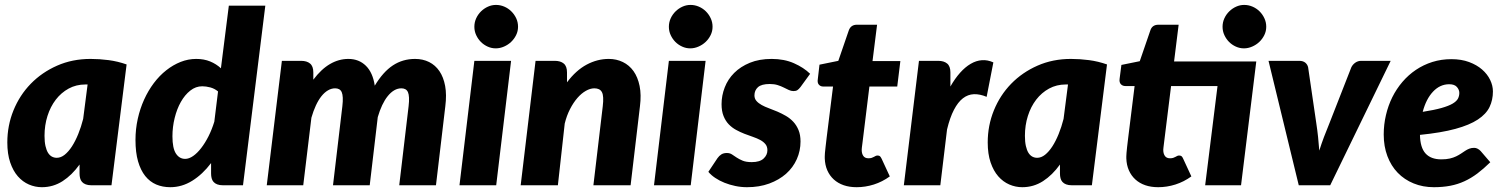

<svg xmlns="http://www.w3.org/2000/svg" viewBox="-20 -772 6266 800"><path d="M335.5 -420Q297.5 -420 266.2 -403Q235 -386 212.5 -356.8Q190 -327.5 177.8 -288.8Q165.5 -250 165.5 -206Q165.5 -181 169.5 -163.5Q173.5 -146 180.2 -135.2Q187 -124.5 196.2 -119.5Q205.5 -114.5 216.5 -114.5Q233.5 -114.5 249.5 -127.2Q265.5 -140 279.8 -162Q294 -184 306 -213.5Q318 -243 326.5 -276.5L345 -420ZM311.5 -86.5Q280 -42.5 240.8 -17.2Q201.5 8 154.5 8Q126.5 8 100.5 -3.2Q74.5 -14.5 54.5 -37.2Q34.5 -60 22.5 -95.2Q10.5 -130.5 10.5 -178.5Q10.5 -249 36.2 -312.2Q62 -375.5 108.2 -423Q154.5 -470.5 218 -498.5Q281.5 -526.5 357.5 -526.5Q394.5 -526.5 432.5 -521.5Q470.5 -516.5 507.5 -503.5L444.5 0H361.5Q347 0 337.2 -3.8Q327.5 -7.5 321.8 -14Q316 -20.5 313.8 -29.5Q311.5 -38.5 311.5 -49Z M888.5 -391Q874 -403 856.2 -407.8Q838.5 -412.5 822.5 -412.5Q795.5 -412.5 772.8 -394.5Q750 -376.5 733.5 -347.2Q717 -318 707.8 -280.5Q698.5 -243 698.5 -204Q698.5 -154.5 713 -132.2Q727.5 -110 751.5 -110Q767.5 -110 784.8 -122Q802 -134 818.2 -155Q834.5 -176 848.8 -204.2Q863 -232.5 873 -265ZM1085.5 -748.5 992.5 0H909.5Q895 0 885.2 -3.8Q875.5 -7.5 869.8 -14Q864 -20.5 861.8 -29.5Q859.5 -38.5 859.5 -49V-92.5Q824 -45.5 781 -18.8Q738 8 689.5 8Q657.5 8 631 -3.2Q604.5 -14.5 585.2 -38.5Q566 -62.5 555.2 -99.8Q544.5 -137 544.5 -189Q544.5 -234 554 -276.8Q563.5 -319.5 580.5 -357Q597.5 -394.5 621 -425.8Q644.5 -457 672.8 -479.2Q701 -501.5 732.5 -514Q764 -526.5 797.5 -526.5Q830 -526.5 855.5 -516Q881 -505.5 900.5 -487.5L933.5 -748.5Z M1091.5 0 1154.5 -518.5H1234.5Q1258.5 -518.5 1272 -507.2Q1285.5 -496 1285.5 -470.5V-440Q1318.5 -484 1355 -505.2Q1391.5 -526.5 1431.5 -526.5Q1475.5 -526.5 1504.5 -498Q1533.5 -469.5 1541.5 -415Q1576 -472.5 1617 -499.5Q1658 -526.5 1709.5 -526.5Q1742 -526.5 1768 -513.5Q1794 -500.5 1811 -475.5Q1828 -450.5 1834.8 -413.8Q1841.5 -377 1835.5 -329.5L1796.5 0H1643.5L1682.5 -329.5Q1685 -350.5 1684.2 -365Q1683.5 -379.5 1679.8 -388Q1676 -396.5 1669 -400.2Q1662 -404 1652.5 -404Q1637 -404 1622.8 -395.8Q1608.5 -387.5 1595.8 -371.8Q1583 -356 1572.5 -333.8Q1562 -311.5 1554 -284L1520.5 0H1367.5L1406.5 -329.5Q1409 -350.5 1408.2 -365Q1407.5 -379.5 1403.8 -388Q1400 -396.5 1393 -400.2Q1386 -404 1376.5 -404Q1361 -404 1346.5 -395.5Q1332 -387 1319.2 -371Q1306.5 -355 1296 -332.2Q1285.5 -309.5 1277.5 -281.5L1243.5 0Z M2109.5 -518.5 2047.5 0H1894.5L1956.5 -518.5ZM2138.5 -660.5Q2138.5 -642 2130.5 -625.8Q2122.5 -609.5 2109.5 -597.2Q2096.5 -585 2079.8 -577.8Q2063 -570.5 2045.5 -570.5Q2028 -570.5 2012 -577.8Q1996 -585 1983.8 -597.2Q1971.5 -609.5 1964 -625.8Q1956.5 -642 1956.5 -660.5Q1956.5 -679 1964 -695.5Q1971.5 -712 1984.2 -724.5Q1997 -737 2013 -744.2Q2029 -751.5 2046.5 -751.5Q2064.5 -751.5 2081 -744.5Q2097.5 -737.5 2110.2 -725Q2123 -712.5 2130.8 -696Q2138.5 -679.5 2138.5 -660.5Z M2342.5 -429Q2380 -479 2424.5 -502.8Q2469 -526.5 2516.5 -526.5Q2548.5 -526.5 2575.2 -513.5Q2602 -500.5 2619.8 -475.5Q2637.5 -450.5 2645 -413.8Q2652.5 -377 2646.5 -329.5L2607.5 0H2452.5L2491.5 -329.5Q2494 -350.5 2493.2 -365Q2492.5 -379.5 2488 -388Q2483.5 -396.5 2475.5 -400.2Q2467.5 -404 2456.5 -404Q2439.5 -404 2421 -393.5Q2402.5 -383 2385.8 -363.8Q2369 -344.5 2355 -317.2Q2341 -290 2333 -257L2304.5 0H2149.5L2211.5 -518.5H2291.5Q2315.5 -518.5 2329 -507.2Q2342.5 -496 2342.5 -470.5Z M2920 -518.5 2858 0H2705L2767 -518.5ZM2949 -660.5Q2949 -642 2941 -625.8Q2933 -609.5 2920 -597.2Q2907 -585 2890.2 -577.8Q2873.5 -570.5 2856 -570.5Q2838.5 -570.5 2822.5 -577.8Q2806.5 -585 2794.2 -597.2Q2782 -609.5 2774.5 -625.8Q2767 -642 2767 -660.5Q2767 -679 2774.5 -695.5Q2782 -712 2794.8 -724.5Q2807.5 -737 2823.5 -744.2Q2839.5 -751.5 2857 -751.5Q2875 -751.5 2891.5 -744.5Q2908 -737.5 2920.8 -725Q2933.5 -712.5 2941.2 -696Q2949 -679.5 2949 -660.5Z M3315.5 -409.5Q3308.5 -400.5 3302.5 -396.5Q3296.5 -392.5 3286.5 -392.5Q3276.5 -392.5 3266.8 -397Q3257 -401.5 3245.8 -407.2Q3234.5 -413 3220.2 -417.5Q3206 -422 3187.5 -422Q3153 -422 3138.2 -408.8Q3123.5 -395.5 3123.5 -374.5Q3123.5 -361 3131.8 -351.5Q3140 -342 3153.5 -334.5Q3167 -327 3184.2 -320.8Q3201.5 -314.5 3219.5 -306.8Q3237.5 -299 3254.8 -289Q3272 -279 3285.5 -264.5Q3299 -250 3307.2 -230Q3315.5 -210 3315.5 -182.5Q3315.5 -143.5 3300 -108.8Q3284.5 -74 3255.5 -48.2Q3226.5 -22.5 3185.2 -7.2Q3144 8 3092.5 8Q3068 8 3044 3Q3020 -2 2998.8 -10.5Q2977.5 -19 2960 -30.8Q2942.5 -42.5 2931.5 -56L2969.5 -113Q2976.5 -123 2985.8 -128.8Q2995 -134.5 3008.5 -134.5Q3021 -134.5 3030 -128.5Q3039 -122.5 3049.5 -115.5Q3060 -108.5 3074.5 -102.5Q3089 -96.5 3112.5 -96.5Q3145.5 -96.5 3161.5 -111.2Q3177.5 -126 3177.5 -146Q3177.5 -161.5 3169.2 -171.5Q3161 -181.5 3147.5 -188.8Q3134 -196 3117 -201.8Q3100 -207.5 3082 -214.5Q3064 -221.5 3047 -230.8Q3030 -240 3016.5 -254Q3003 -268 2994.8 -288.5Q2986.5 -309 2986.5 -338Q2986.5 -374 2999.8 -408Q3013 -442 3039.2 -468.2Q3065.5 -494.5 3104.5 -510.5Q3143.5 -526.5 3195.5 -526.5Q3247.5 -526.5 3288.2 -508.5Q3329 -490.5 3355.5 -464.5Z M3416.5 -112Q3416.5 -115.5 3416.5 -120.5Q3416.5 -125.5 3417.2 -134.8Q3418 -144 3419.8 -159.2Q3421.5 -174.5 3424.5 -199.5L3451 -411.5H3409.5Q3399 -411.5 3392 -419.2Q3385 -427 3387.5 -442L3394.5 -502.5L3473 -518.5L3516.5 -645Q3525 -669 3550.5 -669H3634.5L3615.5 -517.5H3731.5L3718.5 -411.5H3602.5L3577.5 -208Q3575 -187.5 3573.5 -175.8Q3572 -164 3571.2 -157.8Q3570.5 -151.5 3570.5 -149.2Q3570.5 -147 3570.5 -146.5Q3570.5 -132 3577.2 -122.2Q3584 -112.5 3598.5 -112.5Q3606.5 -112.5 3611.8 -114.2Q3617 -116 3621 -118.2Q3625 -120.5 3628.5 -122.2Q3632 -124 3636.5 -124Q3643.5 -124 3646.8 -120.8Q3650 -117.5 3653.5 -110.5L3687.5 -37Q3656.5 -14.5 3621 -3.2Q3585.5 8 3549.5 8Q3519.5 8 3495.5 -0.2Q3471.5 -8.5 3454.2 -24.2Q3437 -40 3427.2 -62Q3417.5 -84 3416.5 -112Z M3940 -411.5Q3959 -445 3980.5 -469Q4002 -493 4024.8 -506.2Q4047.5 -519.5 4071.2 -521.2Q4095 -523 4119 -512L4091 -368.5Q4062.5 -380.5 4037.8 -379.5Q4013 -378.5 3992.2 -362.5Q3971.5 -346.5 3954.8 -314.5Q3938 -282.5 3926 -232.5L3898 0H3746L3809 -518.5H3889Q3913 -518.5 3926.5 -507.2Q3940 -496 3940 -470.5Z M4420.5 -420Q4382.5 -420 4351.2 -403Q4320 -386 4297.5 -356.8Q4275 -327.5 4262.8 -288.8Q4250.5 -250 4250.5 -206Q4250.5 -181 4254.5 -163.5Q4258.5 -146 4265.2 -135.2Q4272 -124.5 4281.2 -119.5Q4290.5 -114.5 4301.5 -114.5Q4318.5 -114.5 4334.5 -127.2Q4350.5 -140 4364.8 -162Q4379 -184 4391 -213.5Q4403 -243 4411.5 -276.5L4430 -420ZM4396.5 -86.5Q4365 -42.5 4325.8 -17.2Q4286.5 8 4239.5 8Q4211.5 8 4185.5 -3.2Q4159.5 -14.5 4139.5 -37.2Q4119.5 -60 4107.5 -95.2Q4095.5 -130.5 4095.5 -178.5Q4095.5 -249 4121.2 -312.2Q4147 -375.5 4193.2 -423Q4239.5 -470.5 4303 -498.5Q4366.5 -526.5 4442.5 -526.5Q4479.5 -526.5 4517.5 -521.5Q4555.5 -516.5 4592.5 -503.5L4529.5 0H4446.5Q4432 0 4422.2 -3.8Q4412.5 -7.5 4406.8 -14Q4401 -20.5 4398.8 -29.5Q4396.5 -38.5 4396.5 -49Z M5151 0H5001.5L5053 -413.5H4859.5L4834 -208Q4831.5 -187.5 4830 -175.8Q4828.5 -164 4827.8 -157.8Q4827 -151.5 4827 -149.2Q4827 -147 4827 -146.5Q4827 -132 4833.8 -122.2Q4840.5 -112.5 4855 -112.5Q4863 -112.5 4868.2 -114.2Q4873.5 -116 4877.5 -118.2Q4881.5 -120.5 4885 -122.2Q4888.5 -124 4893 -124Q4900 -124 4903.5 -120.8Q4907 -117.5 4910 -110.5L4944 -37Q4913 -14.5 4877.5 -3.2Q4842 8 4806 8Q4776 8 4752 -0.2Q4728 -8.5 4710.8 -24.2Q4693.5 -40 4683.8 -62Q4674 -84 4673 -112Q4673 -115.5 4673 -120.5Q4673 -125.5 4673.8 -134.8Q4674.5 -144 4676.2 -159.2Q4678 -174.5 4681 -199.5L4707.5 -413.5H4669Q4657.5 -413.5 4650.2 -421.2Q4643 -429 4645 -443.5L4652.5 -501.5L4729 -517L4773 -645Q4780.5 -669 4807 -669H4891L4872 -516H5214.5ZM5256 -660.5Q5256 -642 5248 -625.8Q5240 -609.5 5227 -597.2Q5214 -585 5197.2 -577.8Q5180.5 -570.5 5163 -570.5Q5145.5 -570.5 5129.5 -577.8Q5113.5 -585 5101.2 -597.2Q5089 -609.5 5081.5 -625.8Q5074 -642 5074 -660.5Q5074 -679 5081.5 -695.5Q5089 -712 5101.8 -724.5Q5114.5 -737 5130.5 -744.2Q5146.5 -751.5 5164 -751.5Q5182 -751.5 5198.5 -744.5Q5215 -737.5 5227.8 -725Q5240.5 -712.5 5248.2 -696Q5256 -679.5 5256 -660.5Z M5774.5 -518.5 5522.5 0H5391.5L5265.5 -518.5H5393.5Q5409.5 -518.5 5418.8 -510.8Q5428 -503 5430.5 -491.5L5464.5 -259Q5469 -229.5 5472 -201.2Q5475 -173 5477 -144.5Q5486 -173 5496.5 -201Q5507 -229 5519.5 -259L5610.5 -491.5Q5616 -503 5627 -510.8Q5638 -518.5 5651.5 -518.5Z M6018.5 -421Q5980 -421 5951 -390.2Q5922 -359.5 5908 -306Q5956 -313.5 5986 -322Q6016 -330.5 6032.5 -340.2Q6049 -350 6054.8 -361Q6060.5 -372 6060.5 -385Q6060.5 -398 6050.5 -409.5Q6040.5 -421 6018.5 -421ZM6189.5 -96Q6162 -69 6135.8 -49.2Q6109.5 -29.5 6081.8 -16.8Q6054 -4 6022.8 2Q5991.5 8 5954.5 8Q5908.5 8 5870 -7.8Q5831.5 -23.5 5803.8 -52.2Q5776 -81 5760.8 -121.5Q5745.5 -162 5745.5 -211.5Q5745.5 -253 5754.8 -292.5Q5764 -332 5781.2 -366.8Q5798.5 -401.5 5823.5 -430.8Q5848.5 -460 5879.8 -481Q5911 -502 5948.2 -513.8Q5985.5 -525.5 6027.5 -525.5Q6069 -525.5 6101.2 -513.5Q6133.5 -501.5 6155.5 -482.2Q6177.5 -463 6189 -439Q6200.5 -415 6200.5 -391Q6200.5 -355.5 6186.5 -326.2Q6172.5 -297 6137.8 -274Q6103 -251 6044.2 -235Q5985.5 -219 5896.5 -210Q5897.5 -157 5919.8 -132.5Q5942 -108 5985.5 -108Q6006 -108 6021 -111.5Q6036 -115 6047.2 -120.5Q6058.5 -126 6067.5 -132Q6076.5 -138 6084.8 -143.5Q6093 -149 6102 -152.5Q6111 -156 6122.5 -156Q6130 -156 6137 -152.2Q6144 -148.5 6149.5 -142.5Z"/></svg>

Font: Lato ExtraBold
Style: Italic
Weight: 800
Italic angle: -7°
Designer: Lukasz Dziedzic with Adam Twardoch and Botio Nikoltchev
Foundry: tyPoland Lukasz Dziedzic
Version: Version 2.015; 2015-08-06; http://www.latofonts.com/